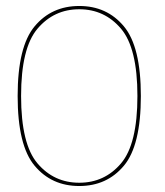

<svg xmlns="http://www.w3.org/2000/svg" viewBox="-20 -618 551 642"><path d="M245 4Q337.5 4 394.2 -63.8Q451 -131.5 451 -297Q451 -462 394.2 -530Q337.5 -598 245 -598Q152.5 -598 95.8 -530Q39 -462 39 -297Q39 -131.5 95.8 -63.8Q152.5 4 245 4ZM245 -7Q160.5 -7 105.5 -71.5Q50.5 -136 50.5 -297Q50.5 -457.5 105.5 -522.2Q160.5 -587 245 -587Q329.5 -587 384.5 -522.2Q439.5 -457.5 439.5 -297Q439.5 -136 384.5 -71.5Q329.5 -7 245 -7Z"/></svg>

Font: Anybody UltraCondensed Thin Thin
Style: Regular
Weight: 250
Version: Version 1.111